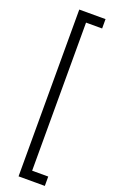

<svg xmlns="http://www.w3.org/2000/svg" viewBox="-191 -827 653 1099"><g transform="rotate(20 135.5 -278.0)"><path d="M86 -786H246V-729H148V173H246V230H86Z"/></g></svg>

Font: Strong
Style: Regular
Weight: 400
Designer: Roman Shchyukin (Gaslight Type Foundry)
Foundry: Cyreal (www.cyreal.org)
Version: Version 1.001